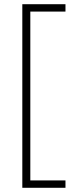

<svg xmlns="http://www.w3.org/2000/svg" viewBox="-20 -734 356 912"><path d="M291 158H86V-714H291V-679H124V123H291Z"/></svg>

Font: Noto Sans Cham ExtraLight
Style: Regular
Weight: 250
Version: Version 2.002